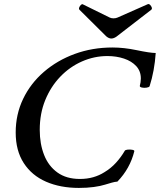

<svg xmlns="http://www.w3.org/2000/svg" viewBox="-20 -909 784 942"><path d="M367 13Q276 13 206 -17.5Q136 -48 96.5 -109Q57 -170 57 -259Q57 -348 93.5 -424Q130 -500 195.5 -556.5Q261 -613 347 -644.5Q433 -676 532 -676Q588 -676 650 -663Q717 -649 744 -649Q738 -561 714 -486Q712 -481 699.5 -479Q687 -477 676 -479.5Q665 -482 666 -488Q668 -495 669.5 -505Q671 -515 671 -524Q671 -560 648.5 -584.5Q626 -609 588.5 -621.5Q551 -634 507 -634Q442 -634 382 -607.5Q322 -581 275.5 -532.5Q229 -484 202 -418Q175 -352 175 -272Q175 -203 196.5 -148.5Q218 -94 262 -62.5Q306 -31 372 -31Q407 -31 437 -39.5Q467 -48 492 -64Q524 -83 549 -110.5Q574 -138 592 -169Q595 -174 607 -175Q619 -176 629.5 -174Q640 -172 639 -167Q618 -82 556 -18Q543 -17 529 -13Q515 -9 495 -3Q473 4 440 8.5Q407 13 367 13ZM526 -720Q514 -720 501 -731L370 -861Q366 -865 368.5 -872Q371 -879 376.5 -884.5Q382 -890 386 -888L518 -823Q526 -819 537 -819Q548 -819 557 -823L704 -888Q710 -891 716 -885.5Q722 -880 724.5 -872.5Q727 -865 722 -861L551 -729Q538 -720 526 -720Z"/></svg>

Font: Junicode
Style: Bold Italic
Weight: 700
Italic angle: -11°
Designer: Peter S. Baker
Version: Version 2.100; ttfautohint (v1.8.4)